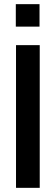

<svg xmlns="http://www.w3.org/2000/svg" viewBox="-20 -903 268 923"><path d="M57 0V-686H171V0ZM56 -775V-883H170V-775Z"/></svg>

Font: Archivo Narrow SemiBold
Style: Regular
Weight: 600
Designer: Hector Gatti
Foundry: Omnibus-Type
Version: Version 3.002